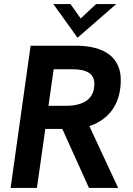

<svg xmlns="http://www.w3.org/2000/svg" viewBox="-20 -921 652 941"><path d="M32 0H161L202 -289H285.5L416 0H559L418 -303C523.5 -338 572 -422 572 -529C572 -638 494 -697 351 -697H130ZM217.5 -402.5 243 -581.5H334.5C399.5 -581.5 442.5 -563.5 442.5 -510C442.5 -437.5 392 -402.5 302.5 -402.5ZM241.5 -901 360 -736 549.5 -901H451L375.5 -830.5L325.5 -901Z"/></svg>

Font: HK Grotesk
Style: Bold Italic
Weight: 700
Italic angle: -16°
Designer: Alfredo Marco Pradil
Foundry: Hanken Design Co.
Version: Version 3.001;FEAKit 1.0